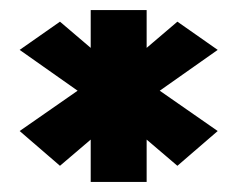

<svg xmlns="http://www.w3.org/2000/svg" viewBox="-20 -694 471 381"><path d="M19 -434 99 -365 160 -417V-333H271V-417L332 -365L412 -434L297 -514L412 -595L332 -651L271 -599V-674H160V-599L99 -651L19 -595L134 -514Z"/></svg>

Font: Charger Sport
Style: Ult
Weight: 1000
Designer: Jasper
Foundry: Cannot Into Space Fonts
Version: Version 1.1